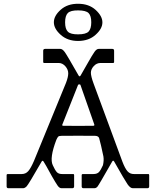

<svg xmlns="http://www.w3.org/2000/svg" viewBox="-20 -998 826 1018"><path d="M393.1 -545.9 311 -338.9Q307.1 -331.1 315.9 -331.1Q394 -330.1 474.1 -331.1Q481.9 -331.1 480 -337.9L407.2 -545.9Q406.2 -550.8 400.4 -550.8Q394.5 -550.8 393.1 -545.9ZM503.9 -738.8H575.2Q585 -738.8 585 -729V-668.9Q585 -664.1 580.1 -664.1H513.2Q492.2 -664.1 477.1 -647.5Q461.9 -630.9 461.9 -612.3Q461.9 -593.8 476.1 -555.2L628.9 -141.1Q642.6 -105 656.2 -89.8Q669.9 -74.7 690.9 -75.2H766.1Q771 -75.2 771 -69.8V-9.8Q771 0 761.2 0H684.1Q670.9 0 656.2 -21Q641.6 -42 585 -142.1Q580.1 -149.9 575.2 -142.1Q504.4 -17.6 497.1 -8.8Q489.7 0 480 0H422.9Q413.1 0 413.1 -9.8V-69.8Q413.1 -74.7 418 -75.2H475.1Q495.1 -75.2 504.9 -85.9Q514.6 -96.7 525.9 -122.1Q531.7 -147.9 528.3 -168.5Q524.4 -189.5 515.6 -226.6Q506.8 -263.7 505.4 -266.6Q500.5 -277.3 484.9 -277.8Q394 -278.8 306.2 -277.8Q293 -277.8 288.6 -273.4Q284.2 -269 278.8 -256.8Q241.7 -159.7 259.8 -122.1Q271 -97.2 280.8 -85.9Q290.5 -74.7 311 -75.2H368.2Q373 -75.2 373 -69.8V-9.8Q373 0 362.8 0H306.2Q294.9 0 285.2 -14.2Q275.4 -28.3 254.4 -64.9Q233.4 -101.6 226.1 -116.2Q217.8 -130.4 211.9 -140.1Q206.1 -149.9 201.2 -142.1Q130.9 -19.5 121.1 -9.8Q111.3 0 102.1 0H24.9Q15.1 0 15.1 -9.8V-69.8Q15.1 -74.7 20 -75.2H95.2Q116.2 -75.2 129.9 -90.8Q143.6 -106.4 160.2 -145L330.1 -559.1Q341.8 -589.8 341.8 -609.4Q341.8 -628.9 326.7 -646.5Q311 -664.1 291 -664.1H213.9Q209 -664.1 209 -668.9V-729Q209 -738.8 219.2 -738.8H299.8Q311 -738.8 323.2 -722.2Q335.4 -705.6 397 -597.2Q401.9 -589.4 407.2 -597.2Q418.5 -616.2 444.3 -662.1Q470.2 -708 481.4 -723.6Q492.7 -739.3 503.9 -738.8ZM394.5 -942.9Q354 -943.4 339.4 -928.7Q325.2 -914.1 325.2 -879.4Q325.2 -844.7 339.8 -830.1Q354.5 -815.4 394.5 -815.9Q435.1 -815.9 449.7 -830.6Q463.9 -845.7 463.9 -879.9Q463.9 -914.1 449.7 -928.7Q435.1 -942.9 394.5 -942.9ZM394.5 -978Q451.2 -978 487.3 -945.3Q523.4 -912.1 522.9 -878.9Q522.9 -845.7 486.8 -813.5Q451.2 -781.2 394.5 -780.8Q337.9 -780.8 301.8 -813.5Q265.6 -845.7 265.6 -879.9Q265.6 -914.1 301.8 -946.3Q337.9 -978.5 394.5 -978Z"/></svg>

Font: BrevierViennese-Regular
Style: Regular
Weight: 400
Designer: Johannes Lang & Ellmer Stefan
Foundry: Johannes Lang & Ellmer Stefan
Version: Version 1.001;PS 001.001;hotconv 1.0.70;makeotf.lib2.5.58329